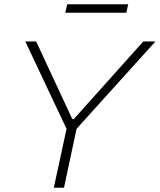

<svg xmlns="http://www.w3.org/2000/svg" viewBox="-20 -883 751 903"><path d="M233 0 293 -277 99 -688H150L320 -323H327L654 -688H711L340 -277L281 0ZM287 -823 296 -863H583L574 -823Z"/></svg>

Font: Saira SemiExpanded ExtraLight
Style: Italic
Weight: 250
Width: 6
Italic angle: -12°
Designer: Hector Gatti with collaboration of the Omnibus-Type team
Foundry: Omnibus-Type
Version: Version 1.101